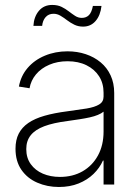

<svg xmlns="http://www.w3.org/2000/svg" viewBox="-20 -744 556 774"><path d="M217.3 9.8Q170.4 9.8 130.4 -7.6Q90.3 -24.9 66.4 -59.3Q42.5 -93.8 42.5 -144.5Q42.5 -179.7 55.4 -205.1Q68.4 -230.5 94.2 -248.3Q120.1 -266.1 159.4 -277.3Q198.7 -288.6 252 -295.4Q296.9 -301.3 329.3 -306.6Q361.8 -312 379.6 -322.8Q397.5 -333.5 397.5 -354.5V-370.1Q397.5 -408.2 379.4 -436.5Q361.3 -464.8 328.6 -481Q295.9 -497.1 252.4 -497.1Q211.4 -497.1 178.5 -482.9Q145.5 -468.8 125 -444.1Q104.5 -419.4 99.1 -388.2L56.2 -395Q64 -438 91.3 -470Q118.7 -502 160.6 -519.5Q202.6 -537.1 252 -537.1Q291.5 -537.1 325.7 -525.6Q359.9 -514.2 385.7 -492.7Q411.6 -471.2 426 -439.9Q440.4 -408.7 440.4 -369.1V0H397.5V-96.7H395Q381.8 -66.9 356.9 -42.7Q332 -18.6 296.9 -4.4Q261.7 9.8 217.3 9.8ZM221.7 -30.8Q273.4 -30.8 313 -53.5Q352.5 -76.2 375 -117.4Q397.5 -158.7 397.5 -213.9V-293.9Q388.7 -286.6 374.5 -280.8Q360.4 -274.9 341.6 -270.8Q322.8 -266.6 300.3 -263.2Q277.8 -259.8 253.4 -256.3Q195.3 -249 158.4 -235.1Q121.6 -221.2 103.8 -198.7Q85.9 -176.3 85.9 -143.1Q85.9 -107.4 104 -82.3Q122.1 -57.1 152.8 -43.9Q183.6 -30.8 221.7 -30.8ZM314.9 -636.7Q295.4 -636.7 279.5 -644.5Q263.7 -652.3 250.2 -662.6Q236.8 -672.9 223.6 -680.7Q210.4 -688.5 195.8 -688.5Q175.8 -688.5 163.8 -674.8Q151.9 -661.1 149.9 -639.6H114.7Q116.7 -676.3 136.7 -700.2Q156.7 -724.1 190.4 -724.1Q212.4 -724.1 228.3 -716.3Q244.1 -708.5 257.3 -698.2Q270.5 -688 283 -679.9Q295.4 -671.9 309.6 -671.9Q327.6 -671.9 338.6 -683.1Q349.6 -694.3 354.5 -720.2H389.2Q384.8 -681.6 365.2 -659.2Q345.7 -636.7 314.9 -636.7Z"/></svg>

Font: Inter 24pt ExtraLight
Style: Regular
Weight: 250
Designer: Rasmus Andersson
Foundry: rsms
Version: Version 4.001;git-66647c0bb